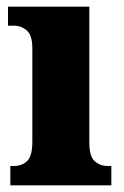

<svg xmlns="http://www.w3.org/2000/svg" viewBox="-20 -556 372 576"><path d="M11 0V-58H21Q46 -58 61.5 -73Q77 -88 77 -131V-412Q77 -450 60.5 -464.5Q44 -479 21 -479H4V-536H248V-128Q248 -87 264 -72.5Q280 -58 304 -58H314V0Z"/></svg>

Font: Noto Serif Lao Condensed Black
Style: Regular
Weight: 900
Width: 3
Designer: Monotype Design Team
Foundry: Monotype Imaging Inc.
Version: Version 2.003; ttfautohint (v1.8.4.7-5d5b)